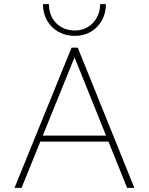

<svg xmlns="http://www.w3.org/2000/svg" viewBox="-20 -906 718 926"><path d="M50 0 325 -676H355L628 0H593L332 -648H347L84 0ZM165 -223V-252H514V-223ZM491 -886Q491 -843 471.5 -808Q452 -773 418.5 -753Q385 -733 341 -733Q296 -733 261 -753Q226 -773 206.5 -808Q187 -843 187 -886H216Q216 -831 250.5 -795Q285 -759 343 -759Q376 -759 403.5 -775.5Q431 -792 447 -821Q463 -850 463 -886Z"/></svg>

Font: Outfit Thin Thin
Style: Regular
Weight: 250
Version: Version 1.100;gftools[0.9.27]